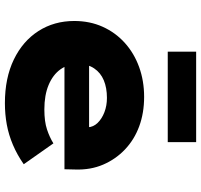

<svg xmlns="http://www.w3.org/2000/svg" viewBox="-38 -752 801 764"><g transform="rotate(90 362.0 -370.5)"><path d="M391 10Q291 10 217.5 -25.5Q144 -61 104 -123.5Q64 -186 64 -266Q64 -328 87 -379Q110 -430 151 -467Q192 -504 247 -524Q302 -544 366 -544Q430 -544 483 -524.5Q536 -505 575 -468Q614 -431 635.5 -381Q657 -331 655 -270L654 -227H178L155 -325H505L487 -301V-320Q486 -342 469.5 -359Q453 -376 427 -386Q401 -396 370 -396Q330 -396 300 -383.5Q270 -371 252.5 -345Q235 -319 235 -281Q235 -241 256.5 -211Q278 -181 318.5 -164Q359 -147 416 -147Q464 -147 495.5 -157.5Q527 -168 551 -183L634 -65Q597 -39 557 -22Q517 -5 476 2.5Q435 10 391 10ZM186 -638V-751H546V-638Z"/></g></svg>

Font: Lexend Exa ExtraBold
Style: Regular
Weight: 800
Designer: Bonnie Shaver-Troup, Thomas Jockin
Foundry: Lexend
Version: Version 1.007